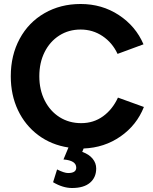

<svg xmlns="http://www.w3.org/2000/svg" viewBox="-20 -732 765 962"><path d="M246 181 266 117Q302 135 321 135Q362 135 362 108Q362 72 298 67L323 7Q237 -6 171.5 -55Q106 -104 70 -180Q34 -256 34 -350Q34 -455 78.5 -537.5Q123 -620 203 -666Q283 -712 384 -712Q491 -712 575.5 -656.5Q660 -601 699 -510L569 -462Q543 -518 494 -551Q445 -584 384 -584Q324 -584 277 -554Q230 -524 203.5 -471Q177 -418 177 -350Q177 -282 204 -228.5Q231 -175 278.5 -145Q326 -115 387 -115Q449 -115 496.5 -149.5Q544 -184 571 -243L701 -196Q665 -105 584 -48.5Q503 8 399 12L392 29Q426 41 444 63Q462 85 462 112Q462 157 431 183.5Q400 210 341 210Q295 210 246 181Z"/></svg>

Font: Oak Sans
Style: Bold
Weight: 700
Designer: Erik Kennedy, Walven
Foundry: Erik Kennedy, Walven
Version: Version 1.000